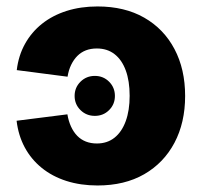

<svg xmlns="http://www.w3.org/2000/svg" viewBox="-20 -567 629 598"><path d="M275.4 -206.1Q249 -206.1 230.7 -224.1Q212.4 -242.2 212.4 -268.1Q212.4 -294.4 230.7 -312.5Q249 -330.6 275.4 -330.6Q301.8 -330.6 319.8 -312.5Q337.9 -294.4 337.9 -268.1Q337.9 -242.2 319.8 -224.1Q301.8 -206.1 275.4 -206.1ZM283.7 10.7Q231 10.7 186.8 -3.4Q142.6 -17.6 109.9 -44.2Q77.1 -70.8 57.1 -107.9Q37.1 -145 31.7 -190.9L189.9 -210.9Q193.4 -189.9 201.2 -172.9Q209 -155.8 220.5 -144Q231.9 -132.3 247.3 -126.2Q262.7 -120.1 281.7 -120.1Q314 -120.1 336.7 -138.2Q359.4 -156.2 371.6 -189.7Q383.8 -223.1 383.8 -268.6Q383.8 -314.9 371.6 -347.9Q359.4 -380.9 336.7 -398.4Q314 -416 281.7 -416Q262.7 -416 247.6 -410.2Q232.4 -404.3 220.9 -392.8Q209.5 -381.3 201.7 -365.2Q193.8 -349.1 190.4 -328.1L32.2 -348.6Q37.6 -394 57.9 -430.4Q78.1 -466.8 110.8 -492.9Q143.6 -519 187.5 -533Q231.4 -546.9 283.7 -546.9Q368.2 -546.9 429.2 -512Q490.2 -477.1 523.4 -414.3Q556.6 -351.6 556.6 -268.1Q556.6 -185.1 523.4 -122.3Q490.2 -59.6 429.2 -24.4Q368.2 10.7 283.7 10.7Z"/></svg>

Font: Inter 18pt ExtraBold
Style: Regular
Weight: 800
Designer: Rasmus Andersson
Foundry: rsms
Version: Version 4.001;git-66647c0bb